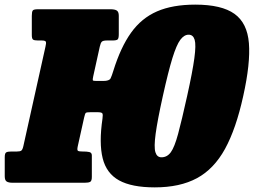

<svg xmlns="http://www.w3.org/2000/svg" viewBox="-56 -790 1097 830"><path d="M361 -440H390Q416.5 -440 422 -451.2Q427.5 -462.5 434 -484Q465.5 -585.5 510.5 -648.5Q555.5 -711.5 622.8 -740.8Q690 -770 788 -770Q902 -770 957.5 -730.2Q1013 -690.5 1020 -603.5Q1027 -516.5 995.5 -375Q964.5 -233.5 916.8 -146.5Q869 -59.5 795.5 -19.8Q722 20 613 20Q513.5 20 458.8 -10.2Q404 -40.5 387.8 -106Q371.5 -171.5 387 -277Q389.5 -294.5 386.5 -299.8Q383.5 -305 364 -305H337Q319 -305 315.2 -302.2Q311.5 -299.5 307.5 -281L280 -157Q276.5 -141 281 -138Q285.5 -135 302 -135H306Q318.5 -135 329.8 -132.8Q341 -130.5 341 -118V-25Q341 -8 334 -4Q327 0 310.5 0H-1.5Q-18.5 0 -27 -5.2Q-35.5 -10.5 -35.5 -28V-110.5Q-35.5 -127.5 -29.2 -131.2Q-23 -135 -7.5 -135H16.5Q31 -135 36.2 -139Q41.5 -143 45 -158.5L140.5 -588Q144.5 -604 142.2 -609.5Q140 -615 124 -615H108Q92.5 -615 87 -618.8Q81.5 -622.5 81.5 -639V-721.5Q81.5 -739.5 85.8 -744.8Q90 -750 108 -750H422Q440 -750 448.8 -744.5Q457.5 -739 457.5 -722V-642Q457.5 -624 452.5 -619.5Q447.5 -615 430 -615H406.5Q390 -615 384.5 -610Q379 -605 375.5 -589L347 -460Q344 -446 345.2 -443Q346.5 -440 361 -440ZM648 -375Q624.5 -269 616.8 -211.5Q609 -154 615.8 -132Q622.5 -110 642 -110Q666.5 -110 682.5 -132Q698.5 -154 714 -211.5Q729.5 -269 753 -375Q776.5 -481 784.2 -538.5Q792 -596 785.5 -618Q779 -640 759.5 -640Q740 -640 723.5 -618Q707 -596 689.2 -538.5Q671.5 -481 648 -375Z"/></svg>

Font: Besley* Condensed Fatface
Style: Italic
Weight: 900
Width: 3
Italic angle: -13°
Designer: Owen Earl
Foundry: indestructible type*
Version: Version 3.000; ttfautohint (v1.8.3)